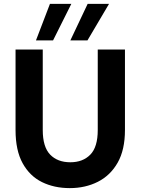

<svg xmlns="http://www.w3.org/2000/svg" viewBox="-20 -961 723 988"><path d="M60 0ZM60 0ZM339 7Q259 7 196 -24Q133 -55 96.5 -121Q60 -187 60 -292V-706H200V-292Q200 -205 238 -165.5Q276 -126 342 -126Q406 -126 444.5 -165Q483 -204 483 -292V-706H623V-292Q623 -190 585.5 -124Q548 -58 483.5 -25.5Q419 7 339 7ZM253 -753H165L237 -941H347ZM430 -753H342L431 -941H541Z"/></svg>

Font: Ulagadi Sans SemiBold
Style: Regular
Weight: 600
Designer: Ninad Kale (Devanagari), Jonny Pinhorn (Latin)
Foundry: Indian Type Foundry
Version: Version 3.01;March 29, 2020;FontCreator 12.0.0.2522 64-bit; 